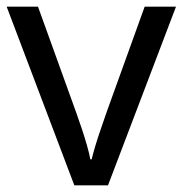

<svg xmlns="http://www.w3.org/2000/svg" viewBox="-20 -556 548 576"><path d="M203 0 0 -536H94L208 -220Q216 -198 225 -171Q234 -144 241 -119.5Q248 -95 251 -78H255Q259 -95 266.5 -120Q274 -145 283.5 -172Q293 -199 300 -220L414 -536H508L304 0Z"/></svg>

Font: Noto Sans Imperial Aramaic
Style: Regular
Weight: 400
Designer: Monotype Design Team
Foundry: Monotype Imaging Inc.
Version: Version 2.001; ttfautohint (v1.8.4.7-5d5b)